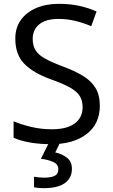

<svg xmlns="http://www.w3.org/2000/svg" viewBox="-20 -744 589 1004"><path d="M502 -191Q502 -96 433 -43Q364 10 247 10Q187 10 136 1Q85 -8 51 -24V-110Q87 -94 140.5 -81Q194 -68 251 -68Q331 -68 371.5 -99Q412 -130 412 -183Q412 -218 397 -242Q382 -266 345.5 -286.5Q309 -307 244 -330Q153 -363 106.5 -411Q60 -459 60 -542Q60 -599 89 -639.5Q118 -680 169.5 -702Q221 -724 288 -724Q347 -724 396 -713Q445 -702 485 -684L457 -607Q420 -623 376.5 -634Q333 -645 286 -645Q219 -645 185 -616.5Q151 -588 151 -541Q151 -505 166 -481Q181 -457 215 -438Q249 -419 307 -397Q370 -374 413.5 -347.5Q457 -321 479.5 -284Q502 -247 502 -191ZM356 139Q356 187 319 213.5Q282 240 208 240Q176 240 158 235V180Q167 182 182 183.5Q197 185 211 185Q247 185 266 175.5Q285 166 285 141Q285 115 258.5 103Q232 91 194 86L237 0H295L269 53Q305 61 330.5 81Q356 101 356 139Z"/></svg>

Font: Noto Sans Khojki
Style: Regular
Weight: 400
Designer: Monotype Design Team
Foundry: Monotype Imaging Inc.
Version: Version 2.003; ttfautohint (v1.8.4.7-5d5b)